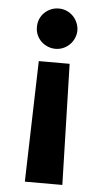

<svg xmlns="http://www.w3.org/2000/svg" viewBox="-53 -587 431 806"><g transform="rotate(5 162.5 -184.5)"><path d="M83.1 183.9 97.3 -325.3H227.3L241.1 183.9ZM162.3 -552.6Q180 -552.6 195.5 -545.8Q210.9 -539.1 222.3 -527.5Q233.7 -516 240.4 -500.5Q247.2 -485.1 247.5 -467.3Q247.2 -449.9 240.4 -434.5Q233.7 -419 222.1 -407.7Q210.6 -396.3 195.3 -389.6Q180 -382.8 162.3 -382.8Q144.9 -382.8 129.3 -389.4Q113.6 -396 101.9 -407.3Q90.2 -418.7 83.5 -434.1Q76.7 -449.6 77.1 -467.3Q76.7 -485.1 83.3 -500.7Q89.8 -516.3 101.6 -527.9Q113.3 -539.4 128.9 -546Q144.5 -552.6 162.3 -552.6Z"/></g></svg>

Font: Inter P
Style: Bold
Weight: 700
Designer: Rasmus Andersson
Foundry: rsms
Version: Version 3.018;git-588b23468